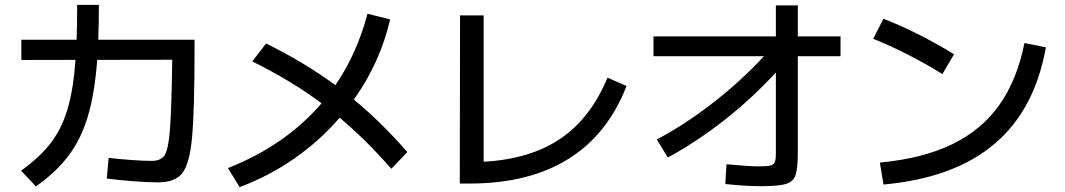

<svg xmlns="http://www.w3.org/2000/svg" viewBox="-20 -770 4361 786"><path d="M417 -39.1 424.8 -124Q460.4 -119.1 515.4 -115.2Q570.3 -111.3 600.6 -111.3Q638.7 -111.3 654.1 -135Q669.4 -158.7 675.8 -240Q682.1 -321.3 685.1 -525.4L377.9 -524.9Q367.7 -387.2 339.6 -293.7Q311.5 -200.2 260.7 -132.8Q210 -65.4 127 -6.8L66.4 -71.3Q142.6 -126 187.3 -183.8Q231.9 -241.7 256.1 -322Q280.3 -402.3 289.1 -524.9L67.4 -524.4V-607.4H293.5Q295.9 -661.6 295.9 -750H384.8Q384.8 -680.7 382.3 -607.4H776.4V-563.5Q776.4 -314.9 766.1 -206.5Q755.9 -98.1 725.8 -60.8Q695.8 -23.4 627 -23.4Q588.9 -23.4 529.3 -27.8Q469.7 -32.2 417 -39.1Z M1296.4 -347.2Q1172.9 -439.5 1012.7 -518.6L1069.3 -591.8Q1223.6 -516.6 1353 -421.4Q1441.4 -550.3 1484.4 -713.9L1577.1 -690.4Q1536.6 -514.6 1428.7 -362.3Q1541.5 -269.5 1647.5 -147.5L1582 -79.1Q1476.1 -199.7 1370.6 -288.1Q1289.1 -193.8 1185.1 -121.3Q1081.1 -48.8 960.9 -3.9L913.1 -82Q1147.9 -174.3 1296.4 -347.2Z M1863.3 -707H1960V-107.9Q2150.4 -118.2 2274.7 -202.6Q2398.9 -287.1 2466.8 -452.1L2544.9 -418Q2467.8 -219.2 2306.2 -118.9Q2144.5 -18.6 1902.3 -18.6H1862.3Z M3107.4 -540H2655.3V-621.1H3156.2V-748H3246.1V-621.1H3420.9V-540H3246.1V-143.6Q3246.1 -79.1 3236.3 -52.2Q3226.6 -25.4 3196.5 -16.6Q3166.5 -7.8 3094.7 -7.8Q3031.2 -7.8 2949.2 -16.6L2954.1 -97.7Q3043.9 -88.9 3085.9 -88.9Q3120.1 -88.9 3133.8 -92.3Q3147.5 -95.7 3151.9 -106.2Q3156.2 -116.7 3156.2 -142.6V-473.1Q3058.6 -367.2 2946 -278.8Q2833.5 -190.4 2713.9 -125L2668.9 -199.2Q2783.2 -259.3 2898.2 -348.6Q3013.2 -438 3107.4 -540Z M4173.8 -593.8 4261.7 -576.2Q4215.8 -319.3 4050 -179.9Q3884.3 -40.5 3596.7 -14.6L3582 -104.5Q3755.4 -120.6 3876 -178.5Q3996.6 -236.3 4070.1 -339.1Q4143.6 -441.9 4173.8 -593.8ZM3554.7 -611.3 3596.7 -693.4Q3739.7 -637.2 3885.7 -547.9L3837.9 -466.8Q3699.2 -552.7 3554.7 -611.3Z"/></svg>

Font: Pretendard GOV Medium
Style: Regular
Weight: 500
Designer: Base glyphs from Inter by Rasmus Andersson; Hangeul glyphs from Noto Sans CJK(Source Han Sans) by Jang Soo-young and Kan
Foundry: Kil Hyung-jin
Version: Version 1.309